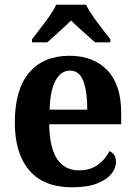

<svg xmlns="http://www.w3.org/2000/svg" viewBox="-20 -786 574 816"><path d="M286 10Q166 10 104.5 -62Q43 -134 43 -265Q43 -406 104 -477.5Q165 -549 276 -549Q377 -549 436 -487.5Q495 -426 495 -307V-258H189Q191 -156 223.5 -109Q256 -62 316 -62Q364 -62 396.5 -86Q429 -110 445 -144Q473 -131 473 -98Q473 -71 453 -46.5Q433 -22 392 -6Q351 10 286 10ZM351 -320Q351 -397 334 -441.5Q317 -486 278 -486Q239 -486 216 -443.5Q193 -401 191 -320ZM116 -619Q130 -638 150.5 -664Q171 -690 190 -717Q209 -744 219 -766H346Q356 -744 375 -717Q394 -690 414 -664Q434 -638 449 -619V-606H384Q364 -624 333.5 -651Q303 -678 282 -699Q261 -678 231 -651Q201 -624 181 -606H116Z"/></svg>

Font: Noto Serif Tamil SemiCondensed
Style: Bold Italic
Weight: 700
Width: 4
Italic angle: -12°
Designer: Indian Type Foundry, Tom Grace, and the Monotype Design Team
Foundry: Monotype Imaging Inc.
Version: Version 2.003; ttfautohint (v1.8.4.7-5d5b)